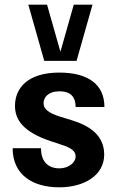

<svg xmlns="http://www.w3.org/2000/svg" viewBox="-20 -790 500 820"><path d="M233 10C340 10 425 -41 425 -130C425 -214 360 -254 285 -277L239 -291C188 -307 166 -324 166 -349C166 -374 186 -400 234 -400C260 -400 303 -394 303 -333H426C426 -432 353 -480 233 -480C99 -480 44 -414 44 -338C44 -278 80 -226 197 -187L242 -172C285 -158 303 -145 303 -122C303 -95 272 -71 234 -71C180 -71 155 -106 155 -157H34C34 -44 119 10 233 10ZM169 -530H307L375 -770H295L238 -569L181 -770H101Z"/></svg>

Font: Tanklager Original
Style: Regular
Weight: 400
Designer: Ariel Martín Pérez
Foundry: Tunera Type Foundry
Version: Version 1.000;Glyphs 3.3 (3310)